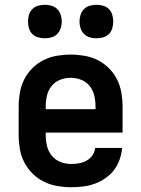

<svg xmlns="http://www.w3.org/2000/svg" viewBox="-20 -770 590 802"><path d="M277 12Q248 12 219 7Q190 2 163.5 -11Q137 -24 116 -45Q95 -66 81.5 -92Q68 -118 63 -147Q58 -176 58 -205V-325Q58 -354 63 -383Q68 -412 81 -438Q94 -464 115 -485Q136 -506 162 -519Q188 -532 217 -537Q246 -542 275 -542Q304 -542 333 -537Q362 -532 388 -519Q414 -506 435 -485Q456 -464 469 -438Q482 -412 487 -383Q492 -354 492 -325V-216H171V-205Q171 -182 176.5 -159.5Q182 -137 196.5 -119.5Q211 -102 232.5 -93.5Q254 -85 277 -85Q294 -85 310.5 -88Q327 -91 341.5 -99Q356 -107 366 -121Q376 -135 377 -152H490Q488 -127 479.5 -103Q471 -79 456 -59.5Q441 -40 420 -25.5Q399 -11 375.5 -2.5Q352 6 327 9Q302 12 277 12ZM171 -314H379V-325Q379 -348 374 -370Q369 -392 355 -410Q341 -428 319.5 -436.5Q298 -445 275 -445Q252 -445 230.5 -436.5Q209 -428 195 -410Q181 -392 176 -370Q171 -348 171 -325ZM383 -610Q369 -610 355 -614Q341 -618 331 -628Q321 -638 316.5 -652Q312 -666 312 -680Q312 -694 316.5 -708Q321 -722 331 -732Q341 -742 355 -746Q369 -750 383 -750Q397 -750 411 -746Q425 -742 435 -732Q445 -722 449 -708Q453 -694 453 -680Q453 -666 449 -652Q445 -638 435 -628Q425 -618 411 -614Q397 -610 383 -610ZM167 -610Q153 -610 139 -614Q125 -618 115 -628Q105 -638 101 -652Q97 -666 97 -680Q97 -694 101 -708Q105 -722 115 -732Q125 -742 139 -746Q153 -750 167 -750Q181 -750 195 -746Q209 -742 219 -732Q229 -722 233.5 -708Q238 -694 238 -680Q238 -666 233.5 -652Q229 -638 219 -628Q209 -618 195 -614Q181 -610 167 -610Z"/></svg>

Font: Lode Term
Style: Bold
Weight: 700
Monospace: yes
Designer: Belleve Invis
Foundry: Belleve Invis
Version: Version 29.2.0